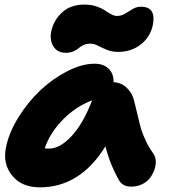

<svg xmlns="http://www.w3.org/2000/svg" viewBox="-20 -802 741 832"><path d="M265.1 -573.2Q229 -573.2 211.7 -600.6Q194.3 -627.9 202.1 -666Q212.4 -714.8 249.3 -748.5Q286.1 -782.2 347.2 -782.2Q374 -782.2 397.2 -774.4Q420.4 -766.6 433.3 -757.6Q446.3 -748.5 460.7 -740.7Q475.1 -732.9 486.8 -732.9Q505.9 -732.9 522.2 -742.9Q538.6 -752.9 554.9 -762.9Q571.3 -772.9 590.8 -772.9Q658.2 -772.9 642.1 -692.9Q631.3 -641.6 590.1 -609.4Q548.8 -577.1 492.2 -577.1Q465.3 -577.1 443.8 -585.9Q422.4 -594.7 405 -603.8Q387.7 -612.8 371.1 -612.8Q355 -612.8 341.8 -606.7Q328.6 -600.6 320.6 -593Q312.5 -585.4 297.9 -579.3Q283.2 -573.2 265.1 -573.2ZM152.8 9.8Q73.7 9.8 32.5 -41.3Q-8.8 -92.3 5.9 -163.1Q18.6 -227.1 59.6 -293.2Q100.6 -359.4 154.3 -410.2Q208 -460.9 271.5 -493.4Q335 -525.9 390.1 -525.9Q427.7 -525.9 450.2 -504.9Q472.7 -483.9 472.2 -445.8Q507.3 -444.3 531.5 -419.4Q555.7 -394.5 562 -361.8Q566.9 -344.2 576.4 -303Q585.9 -261.7 591.3 -243.2Q596.7 -224.6 610.6 -194.3Q624.5 -164.1 644 -137.2Q653.3 -124.5 654.8 -106.2Q656.2 -87.9 649.7 -68.4Q643.1 -48.8 630.6 -31.7Q618.2 -14.6 596.4 -3.9Q574.7 6.8 548.8 6.8Q510.7 6.8 495.1 -22Q455.1 -93.3 437 -168Q327.1 9.8 152.8 9.8ZM193.8 -158.2Q240.2 -158.2 290.8 -212.9Q341.3 -267.6 378.9 -367.2Q308.1 -340.3 252.2 -283.2Q196.3 -226.1 173.8 -159.2Q179.7 -158.2 193.8 -158.2Z"/></svg>

Font: Shantell Sans Normal
Style: Italic
Weight: 800
Italic angle: -11.31°
Designer: Stephen Nixon, Anya Danilova, Shantell Martin
Foundry: Arrow Type
Version: Version 1.006;[559af2be0]